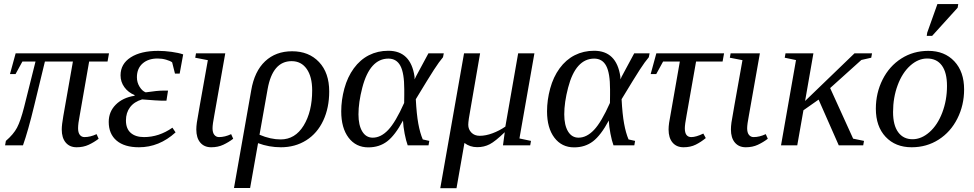

<svg xmlns="http://www.w3.org/2000/svg" viewBox="-20 -725 4860 958"><path d="M369.6 -85Q369.6 -63 378.4 -52Q387.2 -41 401.4 -41Q430.7 -41 461.9 -55.7L472.2 -32.7Q449.2 -15.1 422.6 -2.7Q396 9.8 362.3 9.8Q327.6 9.8 307.9 -13.7Q288.1 -37.1 288.1 -79.1Q288.1 -101.6 295.9 -146L343.8 -418H204.1L150.4 -196.8Q120.6 -73.2 94.7 0H5.4L9.3 -22Q47.4 -54.7 64.9 -87.9Q82.5 -121.1 100.1 -189.9L157.2 -418H91.8L57.6 -355.5H29.8L58.1 -459H523.9L516.6 -418H424.8L377.9 -149.9Q369.6 -108.4 369.6 -85Z M769.5 -471.2Q800.8 -471.2 836.2 -466.3Q871.6 -461.4 894 -453.6L876.5 -357.9H853L838.9 -414.1Q829.1 -421.4 808.8 -427.2Q788.6 -433.1 766.6 -433.1Q719.7 -433.1 691.4 -408.2Q663.1 -383.3 663.1 -339.4Q663.1 -313.5 676.5 -292Q689.9 -270.5 707 -264.2Q765.6 -272.9 793.5 -272.9H818.4L810.5 -222.7H785.2Q768.6 -222.7 689 -229Q649.4 -217.3 628.9 -189.9Q608.4 -162.6 608.4 -124Q608.4 -83 632.3 -62Q656.2 -41 698.7 -41Q773.4 -41 840.3 -87.9L856 -64.5Q774.4 9.8 673.3 9.8Q601.1 9.8 561.8 -23.4Q522.5 -56.6 522.5 -116.7Q522.5 -167.5 557.4 -202.6Q592.3 -237.8 650.9 -247.1L651.9 -250.5Q619.6 -263.7 600.6 -290Q581.5 -316.4 581.5 -349.1Q581.5 -406.2 632.1 -438.7Q682.6 -471.2 769.5 -471.2Z M1040.5 -85Q1040.5 -63 1049.6 -52Q1058.6 -41 1072.8 -41Q1102.1 -41 1133.3 -55.7L1143.6 -32.7Q1120.6 -15.1 1094 -2.7Q1067.4 9.8 1033.7 9.8Q999 9.8 979.2 -13.7Q959.5 -37.1 959.5 -79.1Q959.5 -93.8 962.2 -113.5Q964.8 -133.3 1017.1 -424.8L954.1 -437L958 -459H1104L1049.3 -149.9Q1040.5 -104.5 1040.5 -85Z M1381.8 9.8Q1322.3 9.8 1267.6 -10.7L1228 212.9H1147.5L1233.4 -273.9Q1249.5 -369.1 1302.7 -419.2Q1356 -469.2 1437.5 -469.2Q1521 -469.2 1571.8 -415.5Q1622.6 -361.8 1622.6 -268.6Q1622.6 -187 1592.8 -123.3Q1563 -59.6 1507.8 -24.9Q1452.6 9.8 1381.8 9.8ZM1380.4 -29.3Q1452.6 -29.3 1495.1 -98.6Q1537.6 -168 1537.6 -273.9Q1537.6 -342.3 1510.3 -381.1Q1482.9 -419.9 1435.1 -419.9Q1340.3 -419.9 1315.4 -280.8L1274.9 -52.7Q1330.1 -29.3 1380.4 -29.3Z M2122.1 -22 2118.2 0H2014.2Q2005.9 -22.5 1999 -57.9Q1992.2 -93.3 1990.7 -123.5Q1951.2 -49.8 1911.9 -19.8Q1872.6 10.3 1817.9 10.3Q1755.9 10.3 1719.2 -38.1Q1682.6 -86.4 1682.6 -169.4Q1682.6 -225.6 1698.2 -283.2Q1713.9 -340.8 1745.4 -384Q1776.9 -427.2 1820.8 -449.5Q1864.7 -471.7 1917.5 -471.7Q2029.3 -471.7 2048.3 -343.3L2048.8 -329.1L2055.7 -343.8L2117.7 -459H2194.3L2190.4 -439.5Q2171.9 -418 2145.3 -377Q2118.7 -335.9 2054.7 -230Q2058.6 -154.8 2067.1 -108.2Q2075.7 -61.5 2089.4 -29.3ZM1997.1 -279.3Q1997.1 -360.4 1977.8 -396.5Q1958.5 -432.6 1918 -432.6Q1872.1 -432.6 1839.4 -396.5Q1806.6 -360.4 1787.6 -287.1Q1768.6 -213.9 1768.6 -154.3Q1768.6 -100.6 1787.4 -69.3Q1806.2 -38.1 1839.8 -38.1Q1880.4 -38.1 1917 -76.7Q1953.6 -115.2 1996.6 -211.4L1997.1 -251Z M2295.4 -459H2375.5L2328.6 -187.5Q2316.4 -122.6 2316.4 -102.5Q2316.4 -79.6 2332 -63.5Q2347.7 -47.4 2373.5 -47.4Q2403.8 -47.4 2437.7 -60.1Q2471.7 -72.8 2501.5 -93.3L2565.4 -459H2646.5L2571.8 -34.2L2629.4 -22L2625.5 0H2489.7L2498.5 -65.4Q2451.7 -20 2423.6 -5.4Q2395.5 9.3 2361.3 9.3Q2324.7 9.3 2297.4 -11.7L2257.8 213.9H2176.8Z M3148.9 -22 3145 0H3041Q3032.7 -22.5 3025.9 -57.9Q3019 -93.3 3017.6 -123.5Q2978 -49.8 2938.7 -19.8Q2899.4 10.3 2844.7 10.3Q2782.7 10.3 2746.1 -38.1Q2709.5 -86.4 2709.5 -169.4Q2709.5 -225.6 2725.1 -283.2Q2740.7 -340.8 2772.2 -384Q2803.7 -427.2 2847.7 -449.5Q2891.6 -471.7 2944.3 -471.7Q3056.2 -471.7 3075.2 -343.3L3075.7 -329.1L3082.5 -343.8L3144.5 -459H3221.2L3217.3 -439.5Q3198.7 -418 3172.1 -377Q3145.5 -335.9 3081.5 -230Q3085.4 -154.8 3094 -108.2Q3102.5 -61.5 3116.2 -29.3ZM3023.9 -279.3Q3023.9 -360.4 3004.6 -396.5Q2985.4 -432.6 2944.8 -432.6Q2898.9 -432.6 2866.2 -396.5Q2833.5 -360.4 2814.5 -287.1Q2795.4 -213.9 2795.4 -154.3Q2795.4 -100.6 2814.2 -69.3Q2833 -38.1 2866.7 -38.1Q2907.2 -38.1 2943.8 -76.7Q2980.5 -115.2 3023.4 -211.4L3023.9 -251Z M3397 -85Q3397 -41 3429.2 -41Q3453.1 -41 3489.3 -58.6L3501.5 -36.1Q3478 -16.6 3451.7 -3.4Q3425.3 9.8 3390.6 9.8Q3355.5 9.8 3335.7 -13.7Q3315.9 -37.1 3315.9 -79.1Q3315.9 -93.3 3318.6 -112.5Q3321.3 -131.8 3372.1 -418H3288.6L3254.4 -355.5H3226.6L3254.9 -459H3592.8L3585.4 -418H3453.1L3405.8 -149.9Q3397 -103.5 3397 -85Z M3708 -85Q3708 -63 3717 -52Q3726.1 -41 3740.2 -41Q3769.5 -41 3800.8 -55.7L3811 -32.7Q3788.1 -15.1 3761.5 -2.7Q3734.9 9.8 3701.2 9.8Q3666.5 9.8 3646.7 -13.7Q3627 -37.1 3627 -79.1Q3627 -93.8 3629.6 -113.5Q3632.3 -133.3 3684.6 -424.8L3621.6 -437L3625.5 -459H3771.5L3716.8 -149.9Q3708 -104.5 3708 -85Z M3997.1 -221.2 4243.7 -459H4331.1L4327.1 -437L4277.8 -425.8L4122.1 -285.6L4236.8 -33.2L4291 -22L4287.1 0H4165L4064.5 -228L3988.8 -174.8L3958 0H3877L3951.7 -425.3L3895.5 -437L3899.4 -459H4038.6Z M4436 -166Q4436 -100.1 4461.7 -65.2Q4487.3 -30.3 4533.2 -30.3Q4577.6 -30.3 4617.9 -65.9Q4658.2 -101.6 4681.6 -163.3Q4705.1 -225.1 4705.1 -295.9Q4705.1 -363.3 4679.4 -398.2Q4653.8 -433.1 4606 -433.1Q4561.5 -433.1 4521.7 -397.5Q4481.9 -361.8 4459 -300Q4436 -238.3 4436 -166ZM4528.8 9.8Q4447.8 9.8 4398.9 -42.2Q4350.1 -94.2 4350.1 -182.6Q4350.1 -261.2 4383.8 -328.1Q4417.5 -395 4477.3 -433.1Q4537.1 -471.2 4611.8 -471.2Q4692.9 -471.2 4741.7 -419.2Q4790.5 -367.2 4790.5 -278.8Q4790.5 -200.2 4756.8 -133.3Q4723.1 -66.4 4663.3 -28.3Q4603.5 9.8 4528.8 9.8ZM4604 -545.9 4606.4 -562 4657.2 -704.6H4761.2L4758.3 -686.5L4630.9 -545.9Z"/></svg>

Font: Tinos
Style: Italic
Weight: 400
Italic angle: -16.333°
Designer: Steve Matteson
Foundry: Monotype Imaging Inc.
Version: Version 1.32